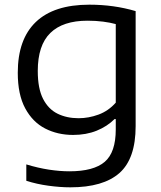

<svg xmlns="http://www.w3.org/2000/svg" viewBox="-20 -571 688 821"><path d="M281 230Q237.5 230 187.5 223.2Q137.5 216.5 92.5 202V132Q143.5 147.5 189.8 154.5Q236 161.5 277 161.5Q380.5 161.5 427.8 121Q475 80.5 475 -17.5V-62H470Q438.5 -30.5 393.5 -12.2Q348.5 6 292.5 6Q226.5 6 173 -21.5Q119.5 -49 87.8 -107.8Q56 -166.5 56 -260Q56 -403 133.2 -477Q210.5 -551 362 -551Q467 -551 560 -523.5V-31.5Q560 107.5 490.8 168.8Q421.5 230 281 230ZM316 -65.5Q359 -65.5 401.2 -81Q443.5 -96.5 475 -132V-468Q451.5 -474.5 420.8 -478.5Q390 -482.5 354 -482.5Q249 -482.5 195.2 -430Q141.5 -377.5 141.5 -267.5Q141.5 -192.5 164.2 -148.2Q187 -104 226.2 -84.8Q265.5 -65.5 316 -65.5Z"/></svg>

Font: Encode Sans Exp
Style: Regular
Weight: 400
Width: 7
Designer: Multiple Designers
Foundry: Impallari Type
Version: Version 3.002; ttfautohint (v1.8.3) -l 8 -r 50 -G 200 -x 14 